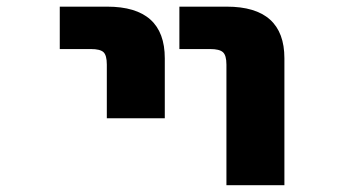

<svg xmlns="http://www.w3.org/2000/svg" viewBox="-20 -544 1040 566"><path d="M156.2 -399.4V-524.4H295.9Q465.8 -524.4 465.8 -372.1V-195.3H294.9V-353.5Q294.9 -380.9 285.2 -390.1Q275.4 -399.4 248 -399.4ZM508.8 -399.4V-524.4H648.4Q818.4 -524.4 818.4 -372.1V2H647.5V-353.5Q647.5 -380.9 637.2 -390.1Q627 -399.4 599.6 -399.4Z"/></svg>

Font: Gen Shin Gothic Monospace Heavy
Style: Bold
Weight: 800
Designer: [Source Han Sans]
Ryoko NISHIZUKA  (kana & ideographs); Paul D. Hunt (Latin, Greek & Cyrillic); Wenlong ZHANG  (bopomofo
Version: Version 1.002.20150607